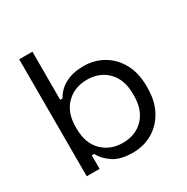

<svg xmlns="http://www.w3.org/2000/svg" viewBox="-163 -840 969 995"><g transform="rotate(-30 322.0 -343.0)"><path d="M354 14Q278 14 235.5 -15Q193 -44 174 -81H160V0H83V-700H162V-412H176Q188 -435 210 -455.5Q232 -476 267.5 -489.5Q303 -503 354 -503Q418 -503 470.5 -472.5Q523 -442 554 -385.5Q585 -329 585 -251V-238Q585 -160 553.5 -103Q522 -46 469.5 -16Q417 14 354 14ZM333 -56Q409 -56 456.5 -104.5Q504 -153 504 -240V-249Q504 -336 456.5 -384.5Q409 -433 333 -433Q258 -433 209.5 -384.5Q161 -336 161 -249V-240Q161 -153 209.5 -104.5Q258 -56 333 -56Z"/></g></svg>

Font: Space Grotesk Light
Style: Regular
Weight: 400
Version: Version 2.000